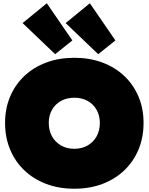

<svg xmlns="http://www.w3.org/2000/svg" viewBox="-20 -1139 908 1173"><path d="M529 -1119 685 -892 580 -808 381 -998ZM266 -1119 422 -892 317 -808 118 -998ZM434 14Q340.5 14 262.8 -15.2Q185 -44.5 128.8 -98.2Q72.5 -152 41.8 -225.5Q11 -299 11 -388Q11 -476 41.8 -548.8Q72.5 -621.5 128.8 -674.8Q185 -728 262.8 -757Q340.5 -786 434.5 -786Q528 -786 605.5 -757Q683 -728 739.2 -674.8Q795.5 -621.5 826.2 -548.8Q857 -476 857 -388Q857 -299 826.2 -225.5Q795.5 -152 739.2 -98.2Q683 -44.5 605.5 -15.2Q528 14 434 14ZM434 -230Q480 -230 515.2 -250.2Q550.5 -270.5 570.2 -306Q590 -341.5 590 -388Q590 -433.5 570.2 -468.2Q550.5 -503 515.2 -522.5Q480 -542 434 -542Q388 -542 352.8 -522.5Q317.5 -503 297.8 -468.2Q278 -433.5 278 -388Q278 -341.5 297.8 -306Q317.5 -270.5 352.8 -250.2Q388 -230 434 -230Z"/></svg>

Font: Hepta Slab Black
Style: Regular
Weight: 900
Designer: Michael LaGattuta
Foundry: Michael LaGattuta
Version: Version 1.102